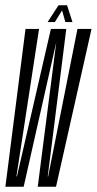

<svg xmlns="http://www.w3.org/2000/svg" viewBox="-32 -710 368 730"><path d="M-11.5 0H58L182 -549.5L111.5 0H181L316 -600H262.5L151 -39H149.5L220 -600H161.5L32.5 -39.5H30.5L116.5 -600H65ZM149 -626H176.5L204 -670.5L216.5 -626H243.5L223 -690H190.5Z"/></svg>

Font: Anybody UltraCondensed Light
Style: Italic
Weight: 300
Width: 1
Italic angle: -10°
Version: Version 1.113;gftools[0.9.25]